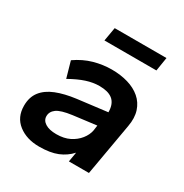

<svg xmlns="http://www.w3.org/2000/svg" viewBox="-157 -780 873 912"><g transform="rotate(30 280.0 -323.5)"><path d="M182 10Q113 10 68 -25Q23 -60 23 -123Q23 -170 47 -201Q71 -232 116 -250Q161 -268 224 -276L386 -296Q386 -320 379 -337Q372 -354 359 -364Q346 -374 328 -378.5Q310 -383 287 -383Q253 -383 216 -371Q179 -359 133 -333L108 -421Q154 -453 202.5 -466.5Q251 -480 299 -480Q348 -480 388.5 -468Q429 -456 457 -432Q485 -408 497 -371.5Q509 -335 500 -286L450 0H340L349 -53Q321 -22 281.5 -6Q242 10 182 10ZM223 -82Q265 -82 295 -97Q325 -112 344 -136Q363 -160 368 -186L372 -215L245 -199Q185 -191 162.5 -174.5Q140 -158 140 -133Q140 -110 162 -96Q184 -82 223 -82ZM199 -582 212 -657H496L484 -582Z"/></g></svg>

Font: Gantari SemiBold
Style: Italic
Weight: 600
Italic angle: -10°
Designer: Anugrah Pasau
Foundry: Lafontype
Version: Version 1.000